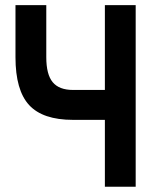

<svg xmlns="http://www.w3.org/2000/svg" viewBox="-20 -713 626 733"><path d="M258.8 -255.4Q143.1 -255.4 91.1 -312Q39.1 -368.7 39.1 -494.6V-693.4H156.7V-494.6Q156.7 -428.7 181.2 -399.2Q205.6 -369.6 258.8 -369.6H380.4V-693.4H498V0H380.4V-255.4Z"/></svg>

Font: Cascadia Mono PL SemiBold
Style: Regular
Weight: 600
Monospace: yes
Designer: Aaron Bell
Foundry: Saja Typeworks
Version: Version 2404.023; ttfautohint (v1.8.4)